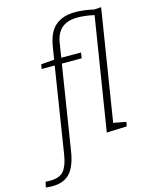

<svg xmlns="http://www.w3.org/2000/svg" viewBox="-245 -864 945 1195"><g transform="rotate(-15 227.5 -267.0)"><path d="M-59 238Q-70 238 -80.5 237Q-91 236 -101 235L-93 200Q-80 201 -64 201Q-2 201 24.5 169Q51 137 62 68L149 -484H65L70 -513L155 -520L169 -607Q173 -631 182.5 -659.5Q192 -688 212 -713.5Q232 -739 268 -755.5Q304 -772 360 -772Q386 -772 416 -768Q446 -764 479 -757L522 -760L408 -45L489 -30L484 -2L354 3L470 -723Q442 -729 415.5 -732.5Q389 -736 365 -736Q319 -736 290.5 -723Q262 -710 246.5 -689.5Q231 -669 224 -647.5Q217 -626 215 -610L201 -520H328L323 -484H195L109 59Q94 153 54.5 195.5Q15 238 -59 238Z"/></g></svg>

Font: Bitter Light
Style: Italic
Weight: 300
Italic angle: -9°
Designer: Sol Matas, and Bitter project Authors
Foundry: Sol Matas
Version: Version 2.001